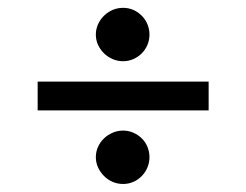

<svg xmlns="http://www.w3.org/2000/svg" viewBox="-20 -598 626 488"><path d="M75.7 -390.6H510.3V-317.4H75.7ZM223.6 -510.3Q223.6 -523.9 229.2 -536.4Q234.9 -548.8 244.4 -558.1Q253.9 -567.4 266.4 -572.8Q278.8 -578.1 293 -578.1Q306.6 -578.1 318.8 -572.8Q331.1 -567.4 340.3 -558.1Q349.6 -548.8 354.7 -536.4Q359.9 -523.9 359.9 -510.3Q359.9 -496.1 354.7 -483.9Q349.6 -471.7 340.3 -462.4Q331.1 -453.1 318.8 -447.8Q306.6 -442.4 293 -442.4Q278.8 -442.4 266.4 -447.8Q253.9 -453.1 244.4 -462.4Q234.9 -471.7 229.2 -483.9Q223.6 -496.1 223.6 -510.3ZM223.6 -198.7Q223.6 -212.4 229.2 -224.9Q234.9 -237.3 244.4 -246.3Q253.9 -255.4 266.4 -260.7Q278.8 -266.1 293 -266.1Q306.6 -266.1 318.8 -260.7Q331.1 -255.4 340.3 -246.3Q349.6 -237.3 354.7 -224.9Q359.9 -212.4 359.9 -198.7Q359.9 -184.6 354.7 -172.4Q349.6 -160.2 340.3 -150.6Q331.1 -141.1 318.8 -135.7Q306.6 -130.4 293 -130.4Q278.8 -130.4 266.4 -135.7Q253.9 -141.1 244.4 -150.6Q234.9 -160.2 229.2 -172.4Q223.6 -184.6 223.6 -198.7Z"/></svg>

Font: Andika
Style: Regular
Weight: 400
Designer: Victor Gaultney, Annie Olsen, Julie Remington, Don Collingsworth, Eric Hays
Foundry: SIL International
Version: Version 1.001